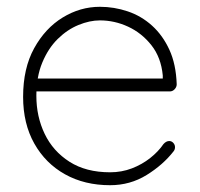

<svg xmlns="http://www.w3.org/2000/svg" viewBox="-20 -535 588 565"><path d="M304 10Q229 10 171.5 -22Q114 -54 81 -112.5Q48 -171 48 -250Q48 -334 80.5 -393Q113 -452 164.5 -483.5Q216 -515 274 -515Q316 -515 356 -501.5Q396 -488 427.5 -459.5Q459 -431 478.5 -388.5Q498 -346 500 -287Q500 -279 494 -272.5Q488 -266 480 -266H72L66 -304H469L459 -295V-313Q454 -366 425.5 -402Q397 -438 357 -456.5Q317 -475 274 -475Q244 -475 211 -461.5Q178 -448 150 -420.5Q122 -393 104.5 -351Q87 -309 87 -253Q87 -192 111.5 -141Q136 -90 184.5 -59Q233 -28 304 -28Q338 -28 368 -39.5Q398 -51 422 -70Q446 -89 461 -111Q469 -120 478 -120Q485 -120 490 -114.5Q495 -109 495 -102Q495 -95 491 -90Q460 -50 411.5 -20Q363 10 304 10Z"/></svg>

Font: Quicksand Variable Light
Style: Regular
Weight: 300
Designer: Andrew Paglinawan
Foundry: Andrew Paglinawan
Version: Version 3.004